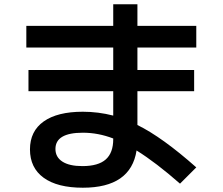

<svg xmlns="http://www.w3.org/2000/svg" viewBox="-20 -824 1040 897"><path d="M120 -126Q120 -211 184 -256.5Q248 -302 367 -302Q439 -302 509 -284V-398H113V-497H509V-602H103V-703H509V-804H622V-703H897V-602H622V-497H887V-398H622V-240Q738 -183 897 -42L821 34Q708 -65 618 -121Q591 53 367 53Q248 53 184 6.5Q120 -40 120 -126ZM365 -48Q439 -48 474 -79Q509 -110 509 -174V-177Q439 -204 367 -204Q239 -204 239 -128Q239 -90 271.5 -69Q304 -48 365 -48Z"/></svg>

Font: Enso SemiBold
Style: Regular
Weight: 600
Designer: Coji Morishita
Foundry: UNDERFOREST DESIGN
Version: Version 1.000